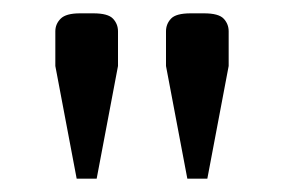

<svg xmlns="http://www.w3.org/2000/svg" viewBox="-20 -670 426 288"><path d="M261 -402 229 -571V-623Q229 -634 236.5 -642Q244 -650 266 -650H286Q308 -650 315.5 -642Q323 -634 323 -623V-571L291 -402ZM95 -402 63 -571V-623Q63 -634 71 -642Q79 -650 100 -650H120Q142 -650 149.5 -642Q157 -634 157 -623V-571L125 -402Z"/></svg>

Font: Changa Light
Style: Regular
Weight: 300
Designer: Eduardo Rodriguez Tunni
Foundry: Eduardo Rodriguez Tunni
Version: Version 3.002; ttfautohint (v1.8.2)